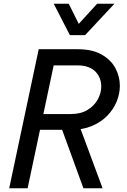

<svg xmlns="http://www.w3.org/2000/svg" viewBox="-20 -1002 677 1022"><path d="M358 -311H126L144 -395H358Q410 -395 446 -417Q482 -439 500.5 -473Q519 -507 519 -542Q519 -572 505.5 -597.5Q492 -623 464 -638.5Q436 -654 393 -654H199L217 -740H394Q471 -740 520.5 -712Q570 -684 594 -639.5Q618 -595 618 -545Q618 -503 601 -461.5Q584 -420 551 -386Q518 -352 469.5 -331.5Q421 -311 358 -311ZM526 0H424L298 -346L395 -353ZM127 0H29L186 -740H284ZM433 -815H352L266 -982H346L419 -835L369 -842L497 -982H589Z"/></svg>

Font: Be Vietnam Pro Variable Thin
Style: Italic
Weight: 100
Italic angle: -12°
Designer: Lam Bao, Tony Le, Vietanh Nguyen
Foundry: Yellow Type Foundry
Version: Version 1.002